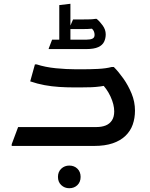

<svg xmlns="http://www.w3.org/2000/svg" viewBox="-20 -773 794 1017"><path d="M42 -9 76 -100H490Q519 -100 540 -108.5Q561 -117 573 -135.5Q585 -154 585 -183Q585 -219 565.5 -261.5Q546 -304 511 -338L566 -325Q533 -318 510.5 -315Q488 -312 465 -311Q442 -310 407 -310H371Q333 -310 293.5 -312.5Q254 -315 216 -322Q178 -329 140 -342L165 -432H174Q220 -417 276 -411.5Q332 -406 383 -406H415Q456 -406 498.5 -408Q541 -410 571 -418H583Q608 -393 633.5 -357Q659 -321 677 -277.5Q695 -234 695 -187Q695 -147 683 -113Q671 -79 644.5 -53.5Q618 -28 577 -14Q536 0 479 0H42ZM287 164Q287 137 304.5 120.5Q322 104 347 104Q373 104 390 120.5Q407 137 407 164Q407 191 390 207.5Q373 224 347 224Q322 224 304.5 207.5Q287 191 287 164ZM353 -545 343 -563H439Q459 -563 470 -568.5Q481 -574 481 -588Q481 -598 477.5 -606.5Q474 -615 467 -621Q457 -620 444 -619.5Q431 -619 417 -619H345L367 -670H420Q438 -670 455.5 -670.5Q473 -671 484 -673H492Q508 -660 524 -638Q540 -616 540 -591Q540 -570 531.5 -552Q523 -534 500.5 -523.5Q478 -513 435 -513H238V-516L256 -563H306L294 -545V-746L353 -753Z"/></svg>

Font: Kufam Medium
Style: Italic
Weight: 500
Italic angle: -11°
Designer: Artur Schmal
Foundry: Original Type
Version: Version 1.301; ttfautohint (v1.8.3)